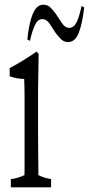

<svg xmlns="http://www.w3.org/2000/svg" viewBox="-20 -744 376 813"><path d="M25.9 14.6Q54.7 11.2 83.5 -2.4Q83.5 -2.4 83.5 -5.9Q84 -7.3 84 -18.6Q84 -60.5 84 -112.8Q84 -219.7 84 -336.9Q84 -370.1 82.5 -409.7Q51.8 -410.2 21 -420.9Q21 -433.6 21 -455.6Q78.1 -485.8 135.3 -525.9Q139.6 -517.1 143.6 -518.1Q142.6 -432.6 141.1 -356.9Q141.1 -272.5 141.1 -198.2Q141.1 -160.6 141.6 -114.3Q142.1 -67.9 142.6 -2.4Q169.4 10.7 196.3 14.2Q196.3 36.6 196.3 49.3Q196.3 49.3 25.9 49.3Q25.9 37.1 25.9 14.6ZM163.6 -724.1Q180.7 -724.1 192.6 -712.9Q204.6 -701.7 216.3 -685.5Q229.5 -665.5 241.7 -647Q255.4 -626 273.4 -626Q294.4 -626 306.6 -654.8Q317.4 -679.2 325.2 -718.8Q325.2 -718.8 336.4 -712.4Q329.1 -645.5 313.5 -605Q298.3 -565.9 268.6 -565.9Q251.5 -565.9 240 -576.7Q228.5 -587.4 215.8 -604Q203.1 -624 190.9 -642.6Q177.2 -663.1 158.7 -663.1Q138.7 -663.1 126.5 -634.8Q115.7 -610.8 106.9 -570.8Q106.9 -570.8 95.7 -577.1Q102.5 -645 118.7 -685.1Q134.8 -724.1 163.6 -724.1Z"/></svg>

Font: Scarab Serif
Style: Light
Weight: 300
Designer: John Roberts
Foundry: Scarab
Version: 1.0